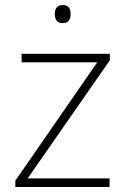

<svg xmlns="http://www.w3.org/2000/svg" viewBox="-20 -744 499 764"><path d="M229 -724C207 -724 198 -709 198 -688C198 -667 207 -652 229 -652C253 -652 261 -667 261 -688C261 -709 253 -724 229 -724ZM416 0V-34H90L417 -504V-530H66V-496H367L41 -25V0Z"/></svg>

Font: Noto Sans Ethiopic ExtraLight
Style: Regular
Weight: 200
Designer: Monotype Design Team
Foundry: Monotype Imaging Inc.
Version: Version 2.102